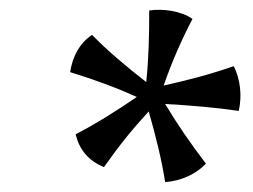

<svg xmlns="http://www.w3.org/2000/svg" viewBox="-20 -699 509 386"><path d="M367 -661C346 -621 326 -576 309 -527C358 -538 401 -549 450 -566C463 -540 467 -507 460 -476C413 -483 363 -487 312 -490C338 -447 362 -412 394 -370C374 -349 344 -335 312 -333C305 -378 293 -426 279 -475C245 -438 220 -407 189 -363C158 -376 140 -397 132 -429C171 -449 214 -476 255 -504C211 -524 172 -538 121 -554C126 -586 140 -612 165 -629C196 -597 233 -566 274 -534C279 -583 280 -626 280 -678C308 -682 344 -677 367 -661Z"/></svg>

Font: Vollkorn Semibold
Style: Italic
Weight: 600
Italic angle: -11°
Designer: Friedrich Althausen
Foundry: Friedrich Althausen
Version: Version 4.015;PS 004.015;hotconv 1.0.88;makeotf.lib2.5.64775